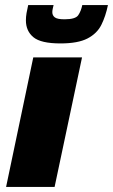

<svg xmlns="http://www.w3.org/2000/svg" viewBox="-20 -736 445 756"><path d="M4 0 111 -510H303L195 0ZM218 -565Q141 -565 111.5 -589.5Q82 -614 82 -656Q82 -670 84.5 -684.5Q87 -699 91 -716H191Q189 -708 187.5 -701Q186 -694 186 -688Q186 -675 196 -667.5Q206 -660 234 -660Q277 -660 288 -676Q299 -692 304 -716H405Q396 -672 379 -638Q362 -604 324.5 -584.5Q287 -565 218 -565Z"/></svg>

Font: Saira ExtraBold
Style: Italic
Weight: 800
Italic angle: -12°
Designer: Hector Gatti with collaboration of the Omnibus-Type team
Foundry: Omnibus-Type
Version: Version 1.100; ttfautohint (v1.8.3)